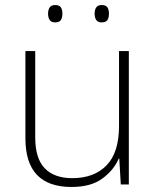

<svg xmlns="http://www.w3.org/2000/svg" viewBox="-20 -733 622 763"><path d="M492 -530V0H460L454 -103H452Q433 -58 387.5 -24Q342 10 264 10Q81 10 81 -183V-530H120V-187Q120 -103 158 -64Q196 -25 267 -25Q354 -25 403.5 -76Q453 -127 453 -232V-530ZM171 -679Q171 -694 177.5 -703.5Q184 -713 199 -713Q216 -713 222 -703.5Q228 -694 228 -679Q228 -663 222 -653.5Q216 -644 199 -644Q184 -644 177.5 -653.5Q171 -663 171 -679ZM356 -679Q356 -694 362.5 -703.5Q369 -713 384 -713Q401 -713 407 -703.5Q413 -694 413 -679Q413 -663 407 -653.5Q401 -644 384 -644Q369 -644 362.5 -653.5Q356 -663 356 -679Z"/></svg>

Font: Noto Sans Lao Looped ExtraLight
Style: Regular
Weight: 200
Designer: Mark Frömberg, Ben Mitchell
Foundry: The Fontpad Ltd
Version: Version 1.002; ttfautohint (v1.8.4.7-5d5b)